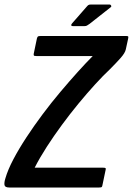

<svg xmlns="http://www.w3.org/2000/svg" viewBox="-46 -833 591 853"><path d="M516 -673Q522 -673 523.5 -671Q525 -669 523 -660L513 -614Q510 -598 489.5 -575Q469 -552 443 -526Q412 -497 376 -457.5Q340 -418 302.5 -372.5Q265 -327 229 -278Q193 -229 162 -181Q131 -133 108 -88H412Q421 -88 423 -86Q425 -84 423 -77L409 -10Q408 -3 405 -1.5Q402 0 394 0H-5Q-24 0 -26 -11Q-28 -22 -22 -41Q-11 -79 13.5 -125.5Q38 -172 71.5 -223Q105 -274 143.5 -325.5Q182 -377 222.5 -425Q263 -473 300 -514Q337 -555 366 -584H116Q106 -584 104.5 -586.5Q103 -589 104 -595L118 -662Q120 -669 122.5 -671Q125 -673 134 -673ZM330 -717H277Q271 -717 270.5 -721Q270 -725 275 -730L338 -802Q343 -808 346.5 -810.5Q350 -813 359 -813H441Q445 -813 447.5 -808.5Q450 -804 446 -801L352 -727Q345 -722 340.5 -719.5Q336 -717 330 -717Z"/></svg>

Font: Glory SemiBold
Style: Italic
Weight: 600
Italic angle: -12°
Designer: Robert Leuschke
Foundry: Robert Leuschke
Version: Version 1.011